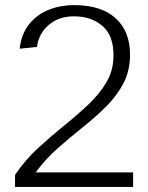

<svg xmlns="http://www.w3.org/2000/svg" viewBox="-20 -733 581 753"><path d="M39 0V-47Q78 -105 128.5 -151.5Q179 -198 231 -240Q283 -282 327 -323.5Q371 -365 398 -411.5Q425 -458 425 -514Q426 -593 382 -631Q338 -669 270 -669Q211 -669 171.5 -635.5Q132 -602 125 -549L57 -542Q64 -601 95 -639Q126 -677 172 -695Q218 -713 270 -713Q377 -713 433.5 -661.5Q490 -610 490 -519Q490 -456 464.5 -407Q439 -358 397.5 -316.5Q356 -275 306.5 -235.5Q257 -196 208 -153Q159 -110 120 -57H502V0Z"/></svg>

Font: Panamera
Style: Regular
Weight: 400
Designer: Bastien Sozeau
Foundry: NBR — Bastien Sozeau
Version: Version 3.002; ttfautohint (v1.8.4.7-5d5b);gftools[0.9.33]